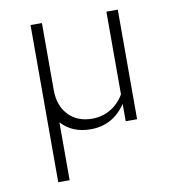

<svg xmlns="http://www.w3.org/2000/svg" viewBox="-79 -551 757 830"><g transform="rotate(-10 300.0 -136.0)"><path d="M110 209V-481H160V-187Q160 -118 199 -77Q238 -36 303 -36Q348 -36 384.5 -58Q421 -80 443 -118V-481H493V0H443V-76Q386 8 289 8Q208 8 160 -45V209Z"/></g></svg>

Font: Red Hat Mono
Style: Regular
Weight: 300
Monospace: yes
Designer: Pentagram, MCKL
Foundry: Pentagram, MCKL
Version: Version 1.023